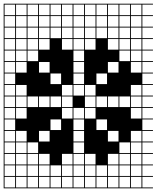

<svg xmlns="http://www.w3.org/2000/svg" viewBox="-20 -900 852 1045"><path d="M0 125V-879.8H812.5V-875H754.8V-817.3H812.5V-812.5H754.8V-754.8H812.5V-750H754.8V-692.3H812.5V-687.5H754.8V-629.8H812.5V-625H754.8V-567.3H812.5V-562.5H754.8V-504.8H812.5V-500H754.8V-442.3H812.5V-437.5H754.8V-379.8H812.5V-375H754.8V-317.3H812.5V-312.5H754.8V-254.8H812.5V-250H754.8V-192.3H812.5V-187.5H754.8V-129.8H812.5V-125H754.8V-67.3H812.5V-62.5H754.8V-4.8H812.5V0H754.8V57.7H812.5V62.5H754.8V120.2H812.5V125ZM317.3 -817.3H375V-875H317.3ZM692.3 -817.3H750V-875H692.3ZM629.8 -817.3H687.5V-875H629.8ZM254.8 -817.3H312.5V-875H254.8ZM567.3 -817.3H625V-875H567.3ZM192.3 -817.3H250V-875H192.3ZM379.8 -817.3H437.5V-875H379.8ZM129.8 -817.3H187.5V-875H129.8ZM4.8 -817.3H62.5V-875H4.8ZM442.3 -817.3H500V-875H442.3ZM67.3 -817.3H125V-875H67.3ZM504.8 -817.3H562.5V-875H504.8ZM629.8 -754.8H687.5V-812.5H629.8ZM317.3 -754.8H375V-812.5H317.3ZM254.8 -754.8H312.5V-812.5H254.8ZM567.3 -754.8H625V-812.5H567.3ZM192.3 -754.8H250V-812.5H192.3ZM379.8 -754.8H437.5V-812.5H379.8ZM129.8 -754.8H187.5V-812.5H129.8ZM4.8 -754.8H62.5V-812.5H4.8ZM692.3 -754.8H750V-812.5H692.3ZM442.3 -754.8H500V-812.5H442.3ZM504.8 -754.8H562.5V-812.5H504.8ZM67.3 -754.8H125V-812.5H67.3ZM442.3 -692.3H500V-750H442.3ZM67.3 -692.3H125V-750H67.3ZM504.8 -692.3H562.5V-750H504.8ZM629.8 -692.3H687.5V-750H629.8ZM692.3 -692.3H750V-750H692.3ZM317.3 -692.3H375V-750H317.3ZM567.3 -692.3H625V-750H567.3ZM129.8 -692.3H187.5V-750H129.8ZM4.8 -692.3H62.5V-750H4.8ZM254.8 -692.3H312.5V-750H254.8ZM379.8 -692.3H437.5V-750H379.8ZM192.3 -692.3H250V-750H192.3ZM192.3 -629.8H250V-687.5H192.3ZM67.3 -629.8H125V-687.5H67.3ZM567.3 -629.8H625V-687.5H567.3ZM317.3 -629.8H375V-687.5H317.3ZM629.8 -629.8H687.5V-687.5H629.8ZM129.8 -629.8H187.5V-687.5H129.8ZM4.8 -629.8H62.5V-687.5H4.8ZM692.3 -629.8H750V-687.5H692.3ZM442.3 -629.8H500V-687.5H442.3ZM379.8 -629.8H437.5V-687.5H379.8ZM67.3 -567.3H125V-625H67.3ZM692.3 -567.3H750V-625H692.3ZM4.8 -567.3H62.5V-625H4.8ZM379.8 -567.3H437.5V-625H379.8ZM629.8 -567.3H687.5V-625H629.8ZM129.8 -567.3H187.5V-625H129.8ZM192.3 -504.8H250V-562.5H192.3ZM4.8 -504.8H62.5V-562.5H4.8ZM692.3 -504.8H750V-562.5H692.3ZM379.8 -504.8H437.5V-562.5H379.8ZM67.3 -504.8H125V-562.5H67.3ZM567.3 -504.8H625V-562.5H567.3ZM4.8 -442.3H62.5V-500H4.8ZM254.8 -442.3H312.5V-500H254.8ZM379.8 -442.3H437.5V-500H379.8ZM504.8 -442.3H562.5V-500H504.8ZM4.8 -379.8H62.5V-437.5H4.8ZM442.3 -379.8H500V-437.5H442.3ZM379.8 -379.8H437.5V-437.5H379.8ZM692.3 -379.8H750V-437.5H692.3ZM317.3 -379.8H375V-437.5H317.3ZM125 -437.5H67.3V-379.8H125ZM317.3 -317.3H375V-375H317.3ZM504.8 -317.3H562.5V-375H504.8ZM4.8 -317.3H62.5V-375H4.8ZM567.3 -317.3H625V-375H567.3ZM67.3 -317.3H125V-375H67.3ZM629.8 -317.3H687.5V-375H629.8ZM129.8 -317.3H187.5V-375H129.8ZM442.3 -317.3H500V-375H442.3ZM692.3 -317.3H750V-375H692.3ZM192.3 -317.3H250V-375H192.3ZM254.8 -317.3H312.5V-375H254.8ZM4.8 -254.8H62.5V-312.5H4.8ZM67.3 -254.8H125V-312.5H67.3ZM692.3 -254.8H750V-312.5H692.3ZM379.8 -254.8H437.5V-312.5H379.8ZM317.3 -254.8H375V-312.5H317.3ZM442.3 -254.8H500V-312.5H442.3ZM254.8 -192.3H312.5V-250H254.8ZM4.8 -192.3H62.5V-250H4.8ZM379.8 -192.3H437.5V-250H379.8ZM504.8 -192.3H562.5V-250H504.8ZM4.8 -129.8H62.5V-187.5H4.8ZM192.3 -129.8H250V-187.5H192.3ZM379.8 -129.8H437.5V-187.5H379.8ZM67.3 -129.8H125V-187.5H67.3ZM692.3 -129.8H750V-187.5H692.3ZM567.3 -129.8H625V-187.5H567.3ZM4.8 -67.3H62.5V-125H4.8ZM129.8 -67.3H187.5V-125H129.8ZM629.8 -67.3H687.5V-125H629.8ZM379.8 -67.3H437.5V-125H379.8ZM67.3 -67.3H125V-125H67.3ZM692.3 -67.3H750V-125H692.3ZM317.3 -4.8H375V-62.5H317.3ZM192.3 -4.8H250V-62.5H192.3ZM129.8 -4.8H187.5V-62.5H129.8ZM692.3 -4.8H750V-62.5H692.3ZM442.3 -4.8H500V-62.5H442.3ZM4.8 -4.8H62.5V-62.5H4.8ZM629.8 -4.8H687.5V-62.5H629.8ZM567.3 -4.8H625V-62.5H567.3ZM67.3 -4.8H125V-62.5H67.3ZM379.8 -4.8H437.5V-62.5H379.8ZM67.3 57.7H125V0H67.3ZM629.8 57.7H687.5V0H629.8ZM567.3 57.7H625V0H567.3ZM129.8 57.7H187.5V0H129.8ZM379.8 57.7H437.5V0H379.8ZM504.8 57.7H562.5V0H504.8ZM192.3 57.7H250V0H192.3ZM442.3 57.7H500V0H442.3ZM254.8 57.7H312.5V0H254.8ZM4.8 57.7H62.5V0H4.8ZM317.3 57.7H375V0H317.3ZM692.3 57.7H750V0H692.3ZM692.3 120.2H750V62.5H692.3ZM629.8 120.2H687.5V62.5H629.8ZM567.3 120.2H625V62.5H567.3ZM504.8 120.2H562.5V62.5H504.8ZM442.3 120.2H500V62.5H442.3ZM4.8 120.2H62.5V62.5H4.8ZM317.3 120.2H375V62.5H317.3ZM254.8 120.2H312.5V62.5H254.8ZM192.3 120.2H250V62.5H192.3ZM129.8 120.2H187.5V62.5H129.8ZM67.3 120.2H125V62.5H67.3ZM379.8 120.2H437.5V62.5H379.8Z"/></svg>

Font: Yarndings 12 Charted
Style: Regular
Weight: 400
Designer: Sarah Cadigan-Fried
Version: Version 1.000; ttfautohint (v1.8.4.7-5d5b)